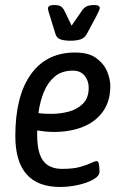

<svg xmlns="http://www.w3.org/2000/svg" viewBox="-20 -738 494 764"><path d="M219 6Q41 6 41 -197Q41 -356 103 -442.5Q165 -529 279 -529Q333 -529 363.5 -506.5Q394 -484 406.5 -453Q419 -422 419 -396Q419 -335 389.5 -294Q360 -253 309.5 -233Q259 -213 195 -213Q174 -213 157.5 -215Q141 -217 128 -219Q128 -210 128 -200Q128 -130 152 -98Q176 -66 228 -66Q272 -66 299.5 -74Q327 -82 342.5 -89.5Q358 -97 365 -97Q372 -97 374 -81.5Q376 -66 376 -55Q376 -38 351.5 -24Q327 -10 290.5 -2Q254 6 219 6ZM186 -285Q220 -285 254 -294Q288 -303 310.5 -326Q333 -349 333 -389Q333 -417 316.5 -437Q300 -457 270 -457Q226 -457 198 -433.5Q170 -410 154.5 -372Q139 -334 133 -288Q147 -286 160 -285.5Q173 -285 186 -285ZM356 -718Q377 -718 377 -706Q377 -700 363 -673L325 -602Q316 -586 299.5 -581Q283 -576 260 -576Q237 -576 221.5 -581Q206 -586 201 -602L179 -673Q175 -685 173 -692.5Q171 -700 171 -704Q171 -718 194 -718Q213 -718 221.5 -713Q230 -708 237 -694L265 -636L305 -694Q314 -708 325.5 -713Q337 -718 356 -718Z"/></svg>

Font: Asap Condensed Condensed Regular
Style: Italic
Weight: 400
Width: 3
Italic angle: -6°
Designer: Pablo Cosgaya
Foundry: Omnibus-Type
Version: Version 3.001; ttfautohint (v1.8.4.7-5d5b)